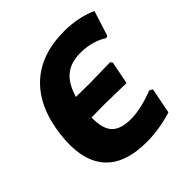

<svg xmlns="http://www.w3.org/2000/svg" viewBox="-179 -788 931 931"><g transform="rotate(-45 286.5 -322.0)"><path d="M436 -262 286 -265 198 -264Q196 -189 226.5 -156Q257 -123 327 -123Q395 -123 489 -159L505 -150L479 -18Q397 8 309 10Q152 11 83 -71Q14 -153 34 -316Q55 -481 148.5 -567.5Q242 -654 400 -654Q495 -654 573 -619L532 -490L521 -486Q459 -524 381 -524Q315 -524 275 -491Q235 -458 215 -388L312 -387L451 -390L459 -379Z"/></g></svg>

Font: Alegreya Sans ExtraBold
Style: Italic
Weight: 800
Italic angle: -7°
Designer: Juan Pablo del Peral
Foundry: Huerta Tipografica
Version: Version 2.007